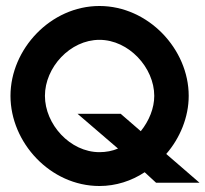

<svg xmlns="http://www.w3.org/2000/svg" viewBox="-20 -610 686 641"><path d="M15 -290C15 -134 148 11 312 11C367 11 419 -6 463 -35L501 0H646L535 -96C581 -149 610 -219 610 -290C610 -446 475 -590 312 -590C149 -590 15 -446 15 -290ZM130 -290C130 -385 214 -477 312 -477C410 -477 495 -384 495 -290C495 -249 478 -207 450 -172L383 -230H239L374 -114C355 -106 334 -102 312 -102C214 -102 130 -195 130 -290Z"/></svg>

Font: Charger Sport
Style: Blk
Weight: 900
Designer: Jasper
Foundry: Cannot Into Space Fonts
Version: Version 1.1